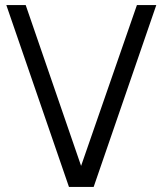

<svg xmlns="http://www.w3.org/2000/svg" viewBox="-20 -740 644 760"><path d="M253 0 5 -720H81.7L301 -83.3L522 -720H598.7L350.7 0Z"/></svg>

Font: Hauora
Style: Regular
Weight: 400
Designer: Wayne Shih
Foundry: WCYS
Version: Version 1.001